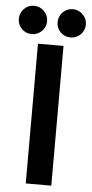

<svg xmlns="http://www.w3.org/2000/svg" viewBox="-95 -879 436 913"><g transform="rotate(5 123.0 -422.5)"><path d="M64 0V-667H186V0ZM30 -710Q2 -710 -17.5 -729.5Q-37 -749 -37 -777Q-37 -805 -17.5 -825Q2 -845 30 -845Q58 -845 78 -825Q98 -805 98 -777Q98 -749 78 -729.5Q58 -710 30 -710ZM215 -710Q187 -710 167.5 -729.5Q148 -749 148 -777Q148 -805 167.5 -825Q187 -845 215 -845Q243 -845 263 -825Q283 -805 283 -777Q283 -749 263 -729.5Q243 -710 215 -710Z"/></g></svg>

Font: Epunda Sans SemiBold
Style: Regular
Weight: 600
Designer: Simon Atzbach
Foundry: typofactur
Version: Version 2.204; ttfautohint (v1.8.4.7-5d5b)